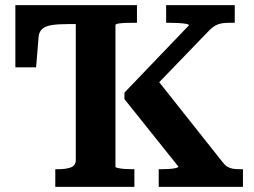

<svg xmlns="http://www.w3.org/2000/svg" viewBox="-20 -730 991 750"><path d="M600 0V-69H609Q625 -69 640.5 -70Q656 -71 666.5 -73.5Q677 -76 677 -79L466 -343V-368L718 -631Q718 -635 706 -637Q694 -639 676.5 -640Q659 -641 641 -641H629V-710H897V-641H874Q858 -641 844.5 -638.5Q831 -636 820 -629.5Q809 -623 797 -611L551 -356L582 -434L850 -96Q859 -84 868.5 -78.5Q878 -73 889.5 -71Q901 -69 917 -69H929V0ZM196 0V-69H207Q237 -69 256.5 -76Q276 -83 276 -105V-636H249Q207 -636 182 -632Q157 -628 145 -617Q133 -606 131 -588L121 -467H40V-710H515V-641H504Q488 -641 471 -640.5Q454 -640 442.5 -638Q431 -636 431 -632V-78Q431 -76 441.5 -73.5Q452 -71 467.5 -70Q483 -69 497 -69H505V0Z"/></svg>

Font: Roboto Serif SemiBold
Style: Regular
Weight: 600
Designer: Greg Gazdowicz
Foundry: Commercial Type
Version: Version 1.008